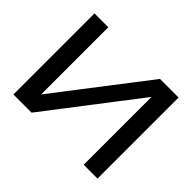

<svg xmlns="http://www.w3.org/2000/svg" viewBox="-155 -1003 1256 1256"><g transform="rotate(45 473.0 -375.0)"><path d="M84 -750H212V-62L167 -70L690 -750H862V0H734V-694L779 -686L252 0H84Z"/></g></svg>

Font: Unbounded Variable
Style: Regular
Weight: 400
Designer: Luke Prowse, Jean-Baptiste Morizot, Fátima Lázaro, Florian Runge
Foundry: NaN
Version: Version 1.600;FEAKit 1.0